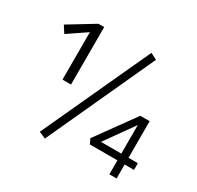

<svg xmlns="http://www.w3.org/2000/svg" viewBox="-145 -836 1042 1013"><g transform="rotate(30 375.5 -329.5)"><path d="M503 -666 542 -646 242 7 201 -11ZM219 -309H167V-598L55 -522L28 -564L184 -659H219ZM732 -126V-85H675V0H631V-85H463L449 -115L618 -349H675V-126ZM507 -126H631V-300Z"/></g></svg>

Font: EauTestSC
Style: Regular
Weight: 400
Designer: Christian Thalmann (Catharsis Fonts)
Version: Version 0.001;PS 000.001;hotconv 1.0.88;makeotf.lib2.5.64775